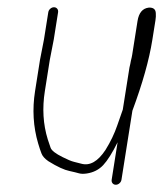

<svg xmlns="http://www.w3.org/2000/svg" viewBox="-20 -498 449 529"><path d="M399.7 -388 408.3 -442C409.4 -449.3 409.8 -455.7 409.3 -461C409.1 -472.3 402.6 -477.7 389.8 -477C372.8 -475 362.5 -462.7 358.9 -440L344.2 -347C343.5 -342.3 342.3 -337 340.7 -331C339.7 -325 338.4 -318.7 336.7 -312L318.3 -196C315.7 -189.3 310.6 -174.8 303 -152.3C295.3 -129.8 284.6 -107.3 270.7 -85C249.7 -53.1 227.5 -40.4 203.9 -47C199.2 -48.3 192.5 -50 183.9 -52.1C175.3 -54.2 166 -58.5 152.8 -65C133.2 -74.6 122.1 -83.3 119.4 -91L111.6 -114C98.8 -155.4 96.1 -199.8 103.6 -247L117.2 -333L128.1 -389L140 -464C140.6 -468 139.8 -471.3 137.6 -474C135.3 -476.7 132.4 -478 128.7 -478C125 -478 121.7 -476.7 118.6 -474C115.5 -471.3 113.6 -468 113 -464L101.1 -389L90.2 -333L76.6 -247C68.7 -196.9 71.5 -148.7 85.2 -102.5C88.5 -91.5 91.5 -82.3 94.4 -75C97.2 -67.7 103.4 -60.7 113 -54C137.5 -38.6 157.8 -29.6 170.9 -27C182.9 -24.3 191.8 -22.2 197.5 -20.5C203.2 -18.8 210.5 -18.7 219.2 -20C237.5 -22.8 252.6 -30.5 264.4 -43.1C276.2 -55.7 289.4 -76.7 304 -106L287.7 -3C287.1 1 287.9 4.3 290.1 7C292.4 9.7 295.3 11 299 11C302.7 11 306.1 9.7 309.1 7C312.2 4.3 314.1 1 314.7 -3L344.8 -193C372.6 -267.7 390.9 -332.7 399.7 -388Z"/></svg>

Font: Proton
Style: BdCndIt
Weight: 500
Version: Version 1.017